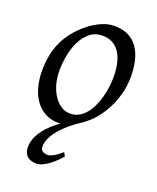

<svg xmlns="http://www.w3.org/2000/svg" viewBox="-128 -534 679 830"><g transform="rotate(20 211.0 -119.5)"><path d="M326.2 -246.1Q326.2 -320.8 298.8 -360.4Q271.5 -399.9 221.2 -399.9Q186 -399.9 162.1 -379.6Q138.2 -359.4 123.5 -328.6Q108.9 -297.9 102.5 -262Q96.2 -226.1 96.2 -194.8Q96.2 -162.1 104.2 -133.1Q112.3 -104 126.7 -82.3Q141.1 -60.5 160.4 -47.9Q179.7 -35.2 202.1 -35.2Q224.6 -35.2 242.4 -45.2Q260.3 -55.2 274.2 -72Q288.1 -88.9 297.9 -110.6Q307.6 -132.3 314 -155.8Q320.3 -179.2 323.2 -202.6Q326.2 -226.1 326.2 -246.1ZM245.6 147Q234.4 160.2 220.9 172.9Q207.5 185.5 193.6 195.6Q179.7 205.6 165.8 211.7Q151.9 217.8 139.6 217.8Q128.4 217.8 117.9 215.1Q107.4 212.4 99.4 206.1Q91.3 199.7 86.4 189Q81.5 178.2 81.5 162.1Q81.5 140.6 89.6 120.8Q97.7 101.1 111.1 83Q124.5 64.9 142.1 49.1Q159.7 33.2 179.2 19Q176.8 19.5 174.1 19.8Q171.4 20 168.9 20Q134.8 20 108.2 5.6Q81.5 -8.8 63.2 -33.9Q44.9 -59.1 35.4 -93.5Q25.9 -127.9 25.9 -168Q25.9 -203.1 31.7 -235.6Q37.6 -268.1 50.8 -298.3Q64 -328.6 85.9 -356.4Q107.9 -384.3 140.1 -410.2Q165 -429.7 194.8 -443.4Q224.6 -457 254.9 -457Q293 -457 319.8 -443.4Q346.7 -429.7 363.5 -405.3Q380.4 -380.9 388.2 -347.2Q396 -313.5 396 -272.9Q396 -240.2 388.7 -206.8Q381.3 -173.3 367.2 -141.8Q353 -110.4 332.3 -81.8Q311.5 -53.2 284.2 -30.8Q276.9 -24.9 269.5 -19.5Q262.2 -14.2 254.4 -9.3Q234.4 3.9 213.9 21.2Q193.4 38.6 176.8 57.9Q160.2 77.1 149.9 98.1Q139.6 119.1 139.6 140.1Q139.6 152.8 148.9 159.4Q158.2 166 172.4 166Q183.1 166 199.5 157.2Q215.8 148.4 236.3 129.9Z"/></g></svg>

Font: Gentium Plus Eur
Style: Italic
Weight: 400
Italic angle: -8°
Designer: J. Victor Gaultney, Annie Olsen, Iska Routamaa, Becca Hirsbrunner
Foundry: SIL International
Version: Version 5.000